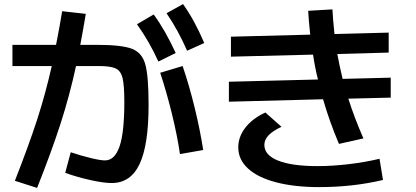

<svg xmlns="http://www.w3.org/2000/svg" viewBox="-20 -865 2040 942"><path d="M234 -541H41V-645H255Q272 -730 285 -810L401 -797Q389 -725 374 -645H454Q576 -645 626.5 -626Q677 -607 693 -549Q709 -491 709 -350Q709 -154 665 -60.5Q621 33 528 33Q489 33 423.5 18.5Q358 4 300 -17L327 -118Q378 -101 425.5 -89.5Q473 -78 495 -78Q543 -78 566.5 -146.5Q590 -215 590 -364Q590 -446 581.5 -481.5Q573 -517 548 -529Q523 -541 465 -541H353Q321 -394 276.5 -256.5Q232 -119 162 57L53 22Q122 -154 162.5 -279Q203 -404 234 -541ZM734 -794Q790 -718 842 -605L757 -563Q713 -661 652 -746ZM876 -541Q909 -444 935.5 -335Q962 -226 977 -129L863 -109Q850 -198 824 -304.5Q798 -411 766 -508ZM878 -845Q935 -765 982 -654L898 -616Q854 -717 797 -800Z M1149 -142Q1149 -194 1184 -239Q1219 -284 1282 -313L1361 -243Q1317 -222 1297 -200.5Q1277 -179 1277 -154Q1277 -104 1344.5 -77Q1412 -50 1538 -50Q1610 -50 1690.5 -59.5Q1771 -69 1842 -86L1859 18Q1711 53 1546 53Q1425 53 1335 29.5Q1245 6 1197 -38Q1149 -82 1149 -142ZM1103 -464 1540 -475Q1525 -534 1516 -597L1113 -587V-685L1502 -695Q1494 -770 1492 -812L1611 -819Q1613 -774 1621 -698L1887 -705V-607L1635 -600Q1644 -549 1661 -478L1897 -484V-386L1689 -381Q1718 -289 1763 -186L1643 -159Q1597 -267 1565 -378L1103 -366Z"/></svg>

Font: Enso SemiBold
Style: Regular
Weight: 600
Designer: Coji Morishita
Foundry: UNDERFOREST DESIGN
Version: Version 1.000